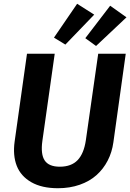

<svg xmlns="http://www.w3.org/2000/svg" viewBox="-20 -975 686 1011"><path d="M386.2 -955.1 476.1 -897.9 324.2 -740.2 264.2 -776.9ZM560.1 -944.8 646 -883.8 485.8 -732.9 429.2 -773.9ZM642.1 -691.9 577.1 -226.1Q569.8 -173.3 547.1 -129.4Q524.4 -85.4 488.3 -53Q452.1 -20.5 399.9 -2.2Q347.7 16.1 285.2 16.1Q200.2 16.1 144.8 -15.6Q89.4 -47.4 68.1 -102.1Q46.9 -156.7 57.1 -230L122.1 -691.9H268.1L203.1 -232.9Q193.4 -163.1 215.3 -130.1Q237.3 -97.2 294.9 -97.2Q355.5 -97.2 388.7 -131.8Q421.9 -166.5 432.1 -236.8L497.1 -691.9Z"/></svg>

Font: FiraGO SemiBold
Style: Italic
Weight: 600
Italic angle: -8°
Designer: bBox Type GmbH
Foundry: bBox Type GmbH
Version: Version 1.001;PS 001.001;hotconv 1.0.88;makeotf.lib2.5.64775